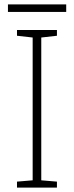

<svg xmlns="http://www.w3.org/2000/svg" viewBox="-20 -850 334 870"><path d="M238 0H57V-27L128 -33V-680L57 -688V-714H238V-688L167 -680V-33L238 -27ZM280 -830V-796H16V-830Z"/></svg>

Font: Noto Sans ExtraLight
Style: Regular
Weight: 200
Designer: Monotype Design Team
Foundry: Monotype Imaging Inc.
Version: Version 2.007